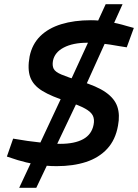

<svg xmlns="http://www.w3.org/2000/svg" viewBox="-20 -798 662 921"><path d="M252 -1Q200 -1 152 -9.5Q104 -18 65 -30L13 -47L43 -133L112 -122Q147 -117 189.5 -112.5Q232 -108 269 -108Q338 -108 379 -130.5Q420 -153 429 -200Q434 -225 425.5 -243Q417 -261 388.5 -277Q360 -293 304 -311Q227 -335 183 -362Q139 -389 125 -428Q111 -467 122 -527Q134 -586 173 -624.5Q212 -663 274 -682Q336 -701 416 -701Q454 -701 498.5 -694Q543 -687 589 -673L622 -664L588 -571L550 -577Q507 -585 470 -589Q433 -593 399 -593Q330 -593 286 -570Q242 -547 234 -506Q230 -483 237.5 -468Q245 -453 274.5 -440.5Q304 -428 364 -409Q445 -385 487.5 -355Q530 -325 543 -286Q556 -247 546 -195Q534 -127 494 -84Q454 -41 392.5 -21Q331 -1 252 -1ZM72 103 293 -369 370 -351 154 103ZM375 -351 299 -369 487 -778H568Z"/></svg>

Font: REM Medium Medium
Style: Italic
Weight: 500
Italic angle: -11°
Version: Version 1.005;gftools[0.9.28]